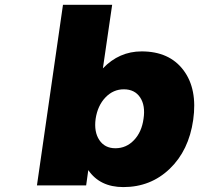

<svg xmlns="http://www.w3.org/2000/svg" viewBox="-20 -762 818 789"><path d="M131.8 0 238.8 -742.2H440.9L402.8 -481Q469.7 -550.8 562 -550.8Q675.8 -550.8 733.9 -473.6Q792 -396.5 773.9 -269Q755.9 -143.6 677.5 -68.4Q599.1 6.8 486.8 6.8Q390.6 6.8 342.8 -63L334 0ZM373 -273.9Q365.7 -220.2 388.2 -186.5Q410.6 -152.8 454.1 -152.8Q499 -152.8 530.8 -186.3Q562.5 -219.7 569.8 -273.9Q578.1 -328.1 555.9 -361.6Q533.7 -395 488.8 -395Q445.3 -395 413.3 -361.6Q381.3 -328.1 373 -273.9Z"/></svg>

Font: Trueno ExtraBold
Style: Italic
Weight: 800
Designer: Julieta Ulanovsky
Foundry: Julieta Ulanovsky
Version: Version 3.001b | FøM Fix